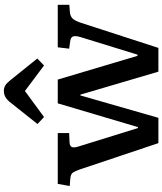

<svg xmlns="http://www.w3.org/2000/svg" viewBox="57 -897 840 994"><g transform="rotate(-90 477.0 -400.0)"><path d="M233 0 98 -403Q89 -430 81 -442Q73 -454 50 -456L11 -459L22 -521H285V-462L238 -460Q217 -459 212.5 -447.5Q208 -436 217 -409L311 -106H316L439 -521H562L685 -108H691L782 -403Q790 -430 785 -442.5Q780 -455 757 -457L722 -462L729 -521H949V-461L909 -458Q891 -456 879 -445Q867 -434 856 -401L726 0H603L484 -404H480L364 0ZM368 -592 332 -626 448 -772Q472 -800 503 -800Q520 -800 532 -792.5Q544 -785 560 -765L671 -627L635 -592L503 -691Z"/></g></svg>

Font: Literata 7pt Medium
Style: Regular
Weight: 500
Designer: Latin by Veronika Burian and Jose Scaglione. Greek by Irene Vlachou. Cyrillic by Vera Evstafieva.
Foundry: TypeTogether
Version: Version 3.002